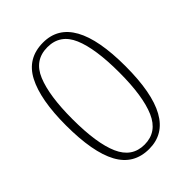

<svg xmlns="http://www.w3.org/2000/svg" viewBox="-213 -825 937 937"><g transform="rotate(-45 255.5 -357.0)"><path d="M256 10Q150 10 100 -82Q50 -174 50 -359Q50 -536 99 -630Q148 -724 257 -724Q460 -724 460 -358Q460 10 256 10ZM255 -21Q342 -21 379.5 -107.5Q417 -194 417 -358Q417 -522 380.5 -607.5Q344 -693 256 -693Q166 -693 130 -606Q94 -519 94 -358Q94 -191 131.5 -106Q169 -21 255 -21Z"/></g></svg>

Font: Noto Serif Georgian SemiCondensed ExtraLight
Style: Regular
Weight: 200
Width: 4
Designer: Monotype Design Team, Akaki Razmadze
Foundry: Google LLC
Version: Version 2.003; ttfautohint (v1.8.4.7-5d5b)